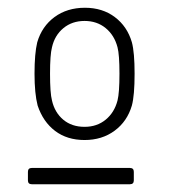

<svg xmlns="http://www.w3.org/2000/svg" viewBox="-20 -728 435 495"><path d="M77 -456Q69 -487 69 -538Q69 -590 76 -619Q88 -660 120.5 -684Q153 -708 199 -708Q244 -708 276 -684Q308 -660 320 -619Q327 -593 327 -538Q327 -482 320 -456Q308 -415 275.5 -391Q243 -367 198 -367Q153 -367 122 -390.5Q91 -414 77 -456ZM283 -469Q288 -489 288 -538Q288 -587 283 -606Q275 -637 252.5 -655.5Q230 -674 198 -674Q166 -674 143.5 -655.5Q121 -637 114 -606Q109 -587 109 -538Q109 -488 114 -469Q121 -438 143 -419.5Q165 -401 198 -401Q230 -401 252.5 -419.5Q275 -438 283 -469ZM62 -295H315Q325 -295 325 -285V-263Q325 -253 315 -253H62Q52 -253 52 -263V-285Q52 -295 62 -295Z"/></svg>

Font: Barlow Light
Style: Regular
Weight: 300
Designer: Jeremy Tribby
Foundry: Tribby Type
Version: Version 1.422